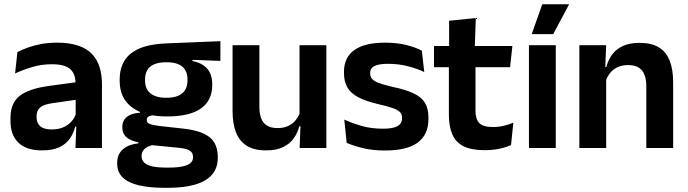

<svg xmlns="http://www.w3.org/2000/svg" viewBox="-20 -706 3282 916"><path d="M340 0 344.5 -120 341 -131V-284.5L340.5 -306.5Q340.5 -354.5 314.2 -377Q288 -399.5 228.5 -399.5Q178 -399.5 133.8 -386.2Q89.5 -373 52 -355.5L63 -457.5Q85 -469 113.2 -479.2Q141.5 -489.5 176.5 -496Q211.5 -502.5 252 -502.5Q312 -502.5 353.5 -488.2Q395 -474 419.8 -447.5Q444.5 -421 455.5 -384.2Q466.5 -347.5 466.5 -303V0ZM179.5 11.5Q106.5 11.5 68.2 -25Q30 -61.5 30 -129V-143Q30 -214.5 74 -248.8Q118 -283 213.5 -296L352.5 -315L360 -232.5L232 -214Q190 -208.5 172.2 -194Q154.5 -179.5 154.5 -151.5V-146.5Q154.5 -119 171.8 -103.8Q189 -88.5 226 -88.5Q259 -88.5 282.5 -99Q306 -109.5 321.2 -126.8Q336.5 -144 343 -165.5L361 -102H339Q331 -70.5 313.2 -44.8Q295.5 -19 263.5 -3.8Q231.5 11.5 179.5 11.5Z M777.5 -150.5Q666 -150.5 608.5 -194.8Q551 -239 551 -319V-326.5Q551 -379.5 574 -416.8Q597 -454 646 -475Q695 -496 773 -499L1031.5 -509.5V-415.5L898.5 -420.5V-415Q930 -408.5 950.8 -394.2Q971.5 -380 982 -357.8Q992.5 -335.5 992.5 -304V-299.5Q992.5 -227 939 -188.8Q885.5 -150.5 777.5 -150.5ZM771.5 93.5H785.5Q824.5 93.5 850 88.2Q875.5 83 888.2 72.2Q901 61.5 901 44.5V43Q901 22 884.8 12.2Q868.5 2.5 832.5 -1L689 -15L718.5 -16.5Q700 -13 685.8 -6.2Q671.5 0.5 663.5 11.5Q655.5 22.5 655.5 38.5V39.5Q655.5 58 668.5 70.2Q681.5 82.5 707.5 88Q733.5 93.5 771.5 93.5ZM764.5 190Q693.5 190 643 178.2Q592.5 166.5 565.8 141Q539 115.5 539 73.5V71.5Q539 43 551.5 23.5Q564 4 587 -7.5Q610 -19 640 -22V-27Q602 -34.5 582.8 -51.8Q563.5 -69 563.5 -99V-99.5Q563.5 -120.5 573 -135Q582.5 -149.5 601.2 -158Q620 -166.5 647.5 -168V-182.5L756 -155.5L721 -156.5Q698 -156 689 -150.2Q680 -144.5 680 -134V-133.5Q680 -120.5 694 -114.8Q708 -109 740.5 -105L858 -92Q940.5 -82.5 979.8 -51.5Q1019 -20.5 1019 44V46.5Q1019 96 991 127.8Q963 159.5 910.2 174.8Q857.5 190 782.5 190ZM774 -239.5Q807.5 -239.5 829.8 -249Q852 -258.5 863.2 -277Q874.5 -295.5 874.5 -322V-327.5Q874.5 -354 863.5 -372.2Q852.5 -390.5 830.5 -399.8Q808.5 -409 775 -409H773.5Q738 -409 715.5 -399.2Q693 -389.5 682.5 -371.2Q672 -353 672 -327.5V-322Q672 -295.5 683.2 -277Q694.5 -258.5 717.2 -249Q740 -239.5 774 -239.5Z M1217.5 -490.5V-195.5Q1217.5 -165 1225.8 -142.2Q1234 -119.5 1253.2 -107.2Q1272.5 -95 1305 -95Q1334.5 -95 1356 -105.5Q1377.5 -116 1391.5 -133.8Q1405.5 -151.5 1412 -173.5L1432 -104H1408Q1400 -72 1381.2 -45.8Q1362.5 -19.5 1330.2 -4Q1298 11.5 1249.5 11.5Q1193.5 11.5 1158.2 -10Q1123 -31.5 1106.2 -73.5Q1089.5 -115.5 1089.5 -177V-490.5ZM1537 -490.5V0H1409.5L1414 -119L1409 -129.5V-490.5Z M1816.5 12Q1757.5 12 1711.8 0.8Q1666 -10.5 1634 -24.5L1622.5 -135.5Q1660.5 -118 1706.2 -105Q1752 -92 1807 -92Q1855 -92 1876.5 -104.2Q1898 -116.5 1898 -141V-144Q1898 -160.5 1888.2 -171Q1878.5 -181.5 1854 -190.2Q1829.5 -199 1785 -209Q1723.5 -223.5 1687.8 -242.8Q1652 -262 1636.5 -290.2Q1621 -318.5 1621 -358V-362.5Q1621 -432 1670.5 -467.2Q1720 -502.5 1817 -502.5Q1874.5 -502.5 1918.8 -491.2Q1963 -480 1992.5 -464.5L2004 -362.5Q1969 -379 1925.5 -390.2Q1882 -401.5 1832 -401.5Q1799.5 -401.5 1780.8 -396.2Q1762 -391 1754 -381.5Q1746 -372 1746 -358.5V-356Q1746 -341 1754.8 -330Q1763.5 -319 1787 -310.2Q1810.5 -301.5 1853 -291.5Q1915 -278.5 1952.5 -261Q1990 -243.5 2007 -216.2Q2024 -189 2024 -145V-139Q2024 -63 1972.5 -25.5Q1921 12 1816.5 12Z M2291.5 10.5Q2229 10.5 2191.8 -8.2Q2154.5 -27 2138 -65Q2121.5 -103 2121.5 -158.5V-444.5H2248.5V-177.5Q2248.5 -137.5 2266.8 -118.8Q2285 -100 2331 -100Q2358 -100 2383 -105.8Q2408 -111.5 2429 -121L2418 -14Q2393 -2.5 2360.8 4Q2328.5 10.5 2291.5 10.5ZM2050.5 -385.5V-486.5H2424.5L2413.5 -385.5ZM2123 -477 2122.5 -607 2250 -620 2245 -477Z M2503.5 0V-490.5H2631.5V0ZM2567 -685.5H2694.5V-684L2619 -543H2517V-544Z M3063.5 0V-294.5Q3063.5 -325.5 3055.2 -348Q3047 -370.5 3028 -383Q3009 -395.5 2976 -395.5Q2947 -395.5 2925.2 -385Q2903.5 -374.5 2889.8 -356.8Q2876 -339 2869 -316.5L2849 -386.5H2873Q2881 -419 2899.8 -445Q2918.5 -471 2950.8 -486.2Q2983 -501.5 3031.5 -501.5Q3088 -501.5 3123 -480.2Q3158 -459 3174.8 -417Q3191.5 -375 3191.5 -313V0ZM2744 0V-490.5H2872L2867 -371L2872 -360.5V0Z"/></svg>

Font: Anek Bangla SemiBold
Style: Regular
Weight: 600
Designer: Sulekha Rajkumar (Bangla), Yesha Goshar (Latin)
Foundry: Ek Type
Version: Version 1.003